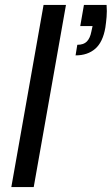

<svg xmlns="http://www.w3.org/2000/svg" viewBox="-20 -760 454 780"><path d="M413 -740Q415 -714 413 -691Q411 -668 408 -648Q398 -589 367 -562Q336 -535 287 -535L294 -578Q320 -578 333 -591.5Q346 -605 351 -631L356 -654H306L321 -740ZM157 -740H248L117 0H26Z"/></svg>

Font: SVN-Poppins
Style: Italic
Weight: 400
Italic angle: -10°
Designer: Ninad Kale (Devanagari), Jonny Pinhorn (Latin)
Foundry: Indian Type Foundry
Version: Version 3.002 2017; ttfautohint (v1.8.3)